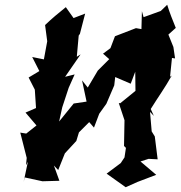

<svg xmlns="http://www.w3.org/2000/svg" viewBox="-20 -758 757 805"><path d="M575 -711 573 -636 550 -640 462 -606 443 -556 412 -533 438 -510 390 -462 348 -391 324 -421 343 -332 289 -324 221 -240 260 -214 228 -249 241 -308 268 -390 293 -446 253 -436 318 -530 302 -520 310 -609 315 -616 337 -701 280 -679 290 -680 256 -728C226 -704 197 -680 169 -653L178 -585L164 -509L115 -519L145 -460L100 -433L126 -382L131 -305L87 -286L133 -232L90 -198L65 -202L92 -96L89 -65L97 -80L79 5L84 -14L158 2L229 0L206 -64L224 -45L252 -115L300 -167L311 -203L354 -246L374 -223L396 -281L426 -323L459 -400L463 -435L528 -407L556 -481L547 -460L548 -377L484 -325L478 -326L502 -254L500 -146L508 -138L502 -98L486 -74L427 -30L507 27L556 5L635 -25L569 -81L603 -92L641 -90L629 -186L616 -207L609 -289L625 -272L612 -301C641 -348 673 -392 700 -441L693 -436L701 -515L714 -513L707 -561L686 -613L717 -641C704 -673 691 -705 681 -738L654 -712L582 -686Z"/></svg>

Font: Asimov Aggro
Style: CondIt
Weight: 500
Designer: Google
Version: Version 2.000980; 2014